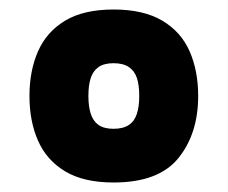

<svg xmlns="http://www.w3.org/2000/svg" viewBox="-20 -876 480 404"><path d="M42 -674Q42 -727 60 -768Q78 -809 117 -832.5Q156 -856 219 -856Q282 -856 321.5 -832.5Q361 -809 379 -768Q397 -727 397 -674Q397 -595 355.5 -543.5Q314 -492 219 -492Q156 -492 117 -515.5Q78 -539 60 -580Q42 -621 42 -674ZM273 -674Q273 -697 268 -712Q263 -727 251 -735Q239 -743 219 -743Q199 -743 187.5 -735Q176 -727 171 -712Q166 -697 166 -674Q166 -652 171 -636.5Q176 -621 187.5 -613Q199 -605 219 -605Q239 -605 251 -613Q263 -621 268 -636.5Q273 -652 273 -674Z"/></svg>

Font: Khand Variable Light
Style: Regular
Weight: 300
Designer: Satya Rajpurohit
Foundry: Indian Type Foundry
Version: Version 3.000